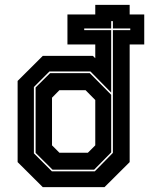

<svg xmlns="http://www.w3.org/2000/svg" viewBox="-20 -770 625 790"><path d="M156 0 52.5 -103V-437L156 -540H362L372 -530.5V-587H257.5V-710.5H372V-750H513.5V-710.5H573.5V-587H513.5V-103L410 0ZM196 -72 126.5 -141V-410L186 -469H349.5L437.5 -380V-143L367.5 -72ZM224.5 -141.5H341.5L372 -172V-358.5L332 -399H224.5L194 -368V-172ZM193.5 -65H370L444.5 -141V-646H516V-653H444.5V-683H437.5V-653H326.5V-646H437.5V-389L352 -476H183.5L119.5 -412V-139Z"/></svg>

Font: Tourney Thin ExtraBold
Style: Regular
Weight: 800
Version: Version 1.015